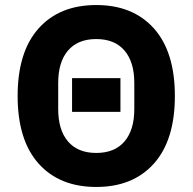

<svg xmlns="http://www.w3.org/2000/svg" viewBox="-20 -730 764 762"><path d="M591 -81Q508 12 362 12Q216 12 133 -81Q50 -174 50 -349Q50 -524 133 -617Q216 -710 362 -710Q508 -710 591 -617Q674 -524 674 -349Q674 -174 591 -81ZM513 -297V-401Q513 -484 474 -529.5Q435 -575 362 -575Q289 -575 250 -529.5Q211 -484 211 -401V-297Q211 -214 250 -168.5Q289 -123 362 -123Q435 -123 474 -168.5Q513 -214 513 -297ZM458 -286H266V-420H458Z"/></svg>

Font: Aneliza
Style: Bold
Weight: 700
Designer: Mike Abbink, Paul van der Laan, Pieter van Rosmalen
Foundry: Bold Monday
Version: Version 3.0